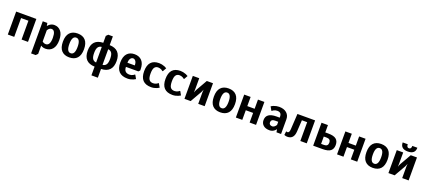

<svg xmlns="http://www.w3.org/2000/svg" viewBox="88 -2216 8699 3932"><g transform="rotate(20 4437.5 -250.0)"><path d="M70 0V-500H510V0H370V-410H210V0Z M650 200V-500H750L760 -440H765Q775 -455 799 -475Q846 -510 900 -510Q990 -510 1045 -443.5Q1100 -377 1100 -250Q1100 -122 1043.5 -56Q987 10 890 10Q849 10 817 -5Q800 -11 790 -20V160L750 200ZM865 -80Q960 -80 960 -250Q960 -415 875 -415Q842 -415 812 -385Q802 -373 790 -355V-110Q800 -101 811 -95Q835 -80 865 -80Z M1580.5 -55Q1521 10 1410 10Q1299 10 1239.5 -55Q1180 -120 1180 -250Q1180 -380 1239.5 -445Q1299 -510 1410 -510Q1521 -510 1580.5 -445Q1640 -380 1640 -250Q1640 -120 1580.5 -55ZM1320 -250Q1320 -80 1410 -80Q1500 -80 1500 -250Q1500 -420 1410 -420Q1320 -420 1320 -250Z M1965 200V10Q1720 2 1720 -250Q1720 -502 1965 -510V-660L2005 -700H2105V-510Q2350 -502 2350 -250Q2350 2 2105 10V200ZM1965 -80V-420Q1914 -416 1887 -377.5Q1860 -339 1860 -250Q1860 -161 1887 -122.5Q1914 -84 1965 -80ZM2105 -80Q2156 -84 2183 -122.5Q2210 -161 2210 -250Q2210 -339 2183 -377.5Q2156 -416 2105 -420Z M2680 10Q2430 10 2430 -250Q2430 -378 2488 -444Q2546 -510 2650 -510Q2753 -510 2811.5 -446Q2870 -382 2870 -260V-235L2840 -205H2570Q2570 -80 2690 -80Q2732 -80 2767 -100Q2781 -107 2795 -120H2805L2850 -40Q2822 -23 2802 -15Q2742 10 2680 10ZM2570 -295H2730Q2730 -355 2706.5 -387.5Q2683 -420 2650 -420Q2617 -420 2593.5 -387.5Q2570 -355 2570 -295Z M3195 10Q2950 10 2950 -250Q2950 -510 3185 -510Q3242 -510 3307 -485Q3327 -477 3355 -460L3310 -380H3300Q3286 -393 3272 -400Q3237 -420 3195 -420Q3144 -420 3117 -381.5Q3090 -343 3090 -250Q3090 -156 3118 -118Q3146 -80 3205 -80Q3247 -80 3282 -100Q3296 -107 3310 -120H3320L3365 -40Q3337 -23 3317 -15Q3257 10 3195 10Z M3660 10Q3415 10 3415 -250Q3415 -510 3650 -510Q3707 -510 3772 -485Q3792 -477 3820 -460L3775 -380H3765Q3751 -393 3737 -400Q3702 -420 3660 -420Q3609 -420 3582 -381.5Q3555 -343 3555 -250Q3555 -156 3583 -118Q3611 -80 3670 -80Q3712 -80 3747 -100Q3761 -107 3775 -120H3785L3830 -40Q3802 -23 3782 -15Q3722 10 3660 10Z M3920 0V-500H4060V-255Q4060 -236 4058 -214L4056 -195H4060Q4061 -203 4066 -214Q4075 -238 4085 -255L4225 -500H4360V0H4220V-245Q4220 -264 4222 -286L4224 -305H4220Q4219 -297 4214 -286Q4208 -269 4195 -245L4055 0Z M4870.5 -55Q4811 10 4700 10Q4589 10 4529.5 -55Q4470 -120 4470 -250Q4470 -380 4529.5 -445Q4589 -510 4700 -510Q4811 -510 4870.5 -445Q4930 -380 4930 -250Q4930 -120 4870.5 -55ZM4610 -250Q4610 -80 4700 -80Q4790 -80 4790 -250Q4790 -420 4700 -420Q4610 -420 4610 -250Z M5040 0V-500H5180V-300H5340V-500H5480V0H5340V-210H5180V0Z M5775 10Q5687 10 5638.5 -32.5Q5590 -75 5590 -145Q5590 -305 5815 -305H5885V-320Q5885 -373 5862 -396.5Q5839 -420 5790 -420Q5748 -420 5713 -400Q5699 -393 5685 -380H5675L5630 -460Q5654 -476 5677 -485Q5742 -510 5800 -510Q5906 -510 5965.5 -457.5Q6025 -405 6025 -320V0H5925L5915 -60H5910Q5893 -38 5876 -25Q5834 10 5775 10ZM5800 -85Q5831 -85 5861 -115Q5874 -128 5885 -145V-215H5815Q5730 -215 5730 -145Q5730 -118 5748.5 -101.5Q5767 -85 5800 -85Z M6165 10Q6140 10 6117 3L6095 -5L6105 -85H6115L6121 -82Q6131 -80 6135 -80Q6175 -80 6180 -160L6200 -500H6585V0H6445V-410H6330L6315 -160Q6305 10 6165 10Z M6725 0V-500H6865V-340H6930Q7050 -340 7102.5 -297.5Q7155 -255 7155 -170Q7155 -85 7102.5 -42.5Q7050 0 6930 0ZM6865 -90H6930Q7015 -90 7015 -170Q7015 -250 6930 -250H6865Z M7245 0V-500H7385V-300H7545V-500H7685V0H7545V-210H7385V0Z M8195.5 -55Q8136 10 8025 10Q7914 10 7854.5 -55Q7795 -120 7795 -250Q7795 -380 7854.5 -445Q7914 -510 8025 -510Q8136 -510 8195.5 -445Q8255 -380 8255 -250Q8255 -120 8195.5 -55ZM7935 -250Q7935 -80 8025 -80Q8115 -80 8115 -250Q8115 -420 8025 -420Q7935 -420 7935 -250Z M8425 -690H8535Q8535 -620 8585 -620Q8635 -620 8635 -690H8745Q8745 -550 8585 -550Q8425 -550 8425 -690ZM8365 0V-500H8505V-255Q8505 -236 8503 -214L8501 -195H8505Q8506 -203 8511 -214Q8520 -238 8530 -255L8670 -500H8805V0H8665V-245Q8665 -264 8667 -286L8669 -305H8665Q8664 -297 8659 -286Q8653 -269 8640 -245L8500 0Z"/></g></svg>

Font: Scada
Style: Bold
Weight: 700
Designer: Jovanny Lemonad
Foundry: Jovanny Lemonad
Version: Version 4.100;PS 004.100;hotconv 1.0.88;makeotf.lib2.5.64775